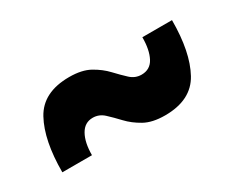

<svg xmlns="http://www.w3.org/2000/svg" viewBox="-44 -505 548 449"><g transform="rotate(-30 230.0 -280.0)"><path d="M30 -190Q30 -276 57 -325.5Q84 -375 155 -375Q189 -375 210.5 -363Q232 -351 247 -335Q262 -319 275 -307Q288 -295 305 -295Q328.4 -295 339.2 -315.5Q350 -336 350 -370H430Q430 -284 402.9 -234.5Q375.8 -185 305 -185Q271 -185 249.5 -197Q228 -209 213 -225Q198 -241 185 -253Q172 -265 155 -265Q133 -265 121.5 -244.5Q110 -224 110 -190Z"/></g></svg>

Font: Cuprum
Style: Regular
Weight: 400
Designer: Jovanny Lemonad
Foundry: Jovanny Lemonad
Version: Version 3.000